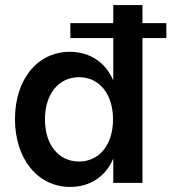

<svg xmlns="http://www.w3.org/2000/svg" viewBox="-20 -720 689 756"><path d="M257 -570H426V-403C397 -473 335 -516 255 -516C127 -516 39 -407 39 -251C39 -94 129 16 256 16C336 16 397 -26 426 -96V0H541V-570H635V-629H541V-700H426V-629H257ZM291 -84C211 -84 157 -150 157 -250C157 -350 211 -416 291 -416C371 -416 425 -350 425 -250C425 -150 371 -84 291 -84Z"/></svg>

Font: Uncut Sans Semibold
Style: Regular
Weight: 600
Designer: Kasper Nordkvist
Foundry: UNCUT.wtf
Version: Version 1.304;Glyphs 3.2 (3246)